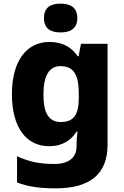

<svg xmlns="http://www.w3.org/2000/svg" viewBox="-20 -788 677 1048"><path d="M311 -768C260 -768 220 -751 220 -689C220 -629 260 -611 311 -611C360 -611 402 -629 402 -689C402 -751 360 -768 311 -768ZM250 -559C127 -559 45 -458 45 -274C45 -90 125 10 248 10C323 10 369 -24 398 -70H403C400 -46 398 -19 398 -2V10C398 72 356 107 276 107C191 107 136 93 73 65V208C133 231 197 240 284 240C476 240 567 158 567 3V-549H422L409 -481H404C373 -527 325 -559 250 -559ZM309 -427C386 -427 410 -375 410 -276V-254C410 -164 384 -122 312 -122C248 -122 217 -168 217 -272C217 -373 248 -427 309 -427Z"/></svg>

Font: Noto Sans Lao UI ExtBd
Style: Regular
Weight: 800
Designer: Monotype Design Team
Foundry: Monotype Imaging Inc.
Version: Version 2.000